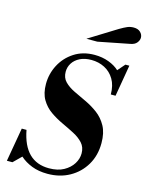

<svg xmlns="http://www.w3.org/2000/svg" viewBox="-143 -1073 898 1172"><g transform="rotate(15 305.5 -486.5)"><path d="M274 13Q218 13 174.5 -4Q131 -21 100 -49L50 0H15L52 -213H82Q118 -22 274 -22Q330 -22 367.5 -43Q405 -64 424.5 -95.5Q444 -127 444 -161Q444 -200 421 -225.5Q398 -251 361.5 -270Q325 -289 284 -308Q243 -327 206.5 -352.5Q170 -378 147 -417Q124 -456 124 -515Q124 -579 153.5 -635.5Q183 -692 237.5 -727.5Q292 -763 366 -763Q415 -763 456 -747.5Q497 -732 522 -708L562 -754H587L553 -555H523Q523 -612 500 -650.5Q477 -689 439 -708.5Q401 -728 355 -728Q313 -728 283 -713Q253 -698 237 -673Q221 -648 221 -618Q221 -580 244.5 -556Q268 -532 305 -514Q342 -496 383 -477Q424 -458 461 -430.5Q498 -403 521.5 -360.5Q545 -318 545 -253Q545 -175 509.5 -115Q474 -55 413 -21Q352 13 274 13ZM291 -845 467 -954Q496 -971 514 -978.5Q532 -986 553 -986Q581 -986 596 -971Q611 -956 611 -937Q611 -921 598.5 -905Q586 -889 558 -884L360 -845Z"/></g></svg>

Font: Libre Bodoni
Style: Italic
Weight: 400
Italic angle: -13°
Designer: Pablo Impallari, Rodrigo Fuenzalida
Foundry: Impallari Type
Version: Version 2.005;gftools[0.9.23]